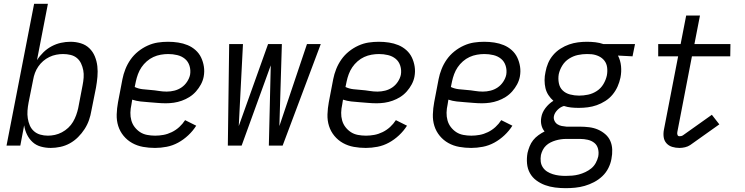

<svg xmlns="http://www.w3.org/2000/svg" viewBox="-20 -760 3890 1002"><path d="M245 12Q218 12 193 5Q168 -2 150 -18.5Q132 -35 121 -57.5Q110 -80 106 -106L86 0H14L158 -740H230L173 -446Q187 -468 206.5 -487Q226 -506 249.5 -518.5Q273 -531 298 -536.5Q323 -542 348 -542Q376 -542 402 -534Q428 -526 446.5 -508Q465 -490 475 -465.5Q485 -441 488 -414.5Q491 -388 488.5 -359.5Q486 -331 481 -303L457 -183Q453 -158 444.5 -133.5Q436 -109 421.5 -86.5Q407 -64 387.5 -44.5Q368 -25 344.5 -12Q321 1 295 6.5Q269 12 245 12ZM230 -52Q248 -52 266.5 -56Q285 -60 303 -69.5Q321 -79 336 -93Q351 -107 361 -124Q371 -141 377.5 -159Q384 -177 388 -195L411 -315Q415 -335 416.5 -355Q418 -375 414.5 -393.5Q411 -412 403 -429Q395 -446 381 -457.5Q367 -469 348 -473.5Q329 -478 309 -478Q292 -478 273.5 -474.5Q255 -471 237.5 -462.5Q220 -454 205.5 -441.5Q191 -429 180 -413Q169 -397 162.5 -379.5Q156 -362 153 -344L129 -224Q125 -203 123.5 -182.5Q122 -162 125 -142.5Q128 -123 135.5 -105.5Q143 -88 157 -75.5Q171 -63 190 -57.5Q209 -52 230 -52Z M789 12Q757 12 726.5 6.5Q696 1 670 -13.5Q644 -28 625 -51Q606 -74 597 -102.5Q588 -131 589 -163Q590 -195 596 -227L619 -347Q624 -373 634.5 -399.5Q645 -426 661.5 -449.5Q678 -473 701 -491.5Q724 -510 750.5 -522Q777 -534 803.5 -538Q830 -542 857 -542Q884 -542 910 -538Q936 -534 959 -524.5Q982 -515 1000.5 -498.5Q1019 -482 1029.5 -460Q1040 -438 1044 -412.5Q1048 -387 1043 -360Q1039 -339 1028.5 -319.5Q1018 -300 1003 -283Q988 -266 969 -254Q950 -242 929 -234.5Q908 -227 887 -224Q866 -221 846 -221Q823 -221 801.5 -223Q780 -225 757.5 -226.5Q735 -228 713 -230.5Q691 -233 670 -240L666 -215Q661 -193 660.5 -172Q660 -151 665.5 -131.5Q671 -112 683 -96.5Q695 -81 711 -70.5Q727 -60 747.5 -56Q768 -52 790 -52Q811 -52 833 -56Q855 -60 876.5 -70.5Q898 -81 915.5 -97Q933 -113 946 -133L1004 -104Q987 -77 962.5 -54Q938 -31 909.5 -15.5Q881 0 850 6Q819 12 789 12ZM850 -282Q870 -282 890 -287Q910 -292 927 -303.5Q944 -315 956 -333Q968 -351 972 -370Q976 -394 969 -416.5Q962 -439 945 -453Q928 -467 905 -472.5Q882 -478 858 -478Q839 -478 819 -474.5Q799 -471 780.5 -462.5Q762 -454 746 -440Q730 -426 718.5 -409Q707 -392 700 -373Q693 -354 689 -335L683 -306Q702 -297 723.5 -294.5Q745 -292 766 -290.5Q787 -289 808 -285.5Q829 -282 850 -282Z M1169 0 1176 -530H1248L1226 -102L1379 -530H1451L1438 -102L1582 -530H1654L1455 0H1383L1393 -419L1241 0Z M1889 12Q1857 12 1826.5 6.5Q1796 1 1770 -13.5Q1744 -28 1725 -51Q1706 -74 1697 -102.5Q1688 -131 1689 -163Q1690 -195 1696 -227L1719 -347Q1724 -373 1734.5 -399.5Q1745 -426 1761.5 -449.5Q1778 -473 1801 -491.5Q1824 -510 1850.5 -522Q1877 -534 1903.5 -538Q1930 -542 1957 -542Q1984 -542 2010 -538Q2036 -534 2059 -524.5Q2082 -515 2100.5 -498.5Q2119 -482 2129.5 -460Q2140 -438 2144 -412.5Q2148 -387 2143 -360Q2139 -339 2128.5 -319.5Q2118 -300 2103 -283Q2088 -266 2069 -254Q2050 -242 2029 -234.5Q2008 -227 1987 -224Q1966 -221 1946 -221Q1923 -221 1901.5 -223Q1880 -225 1857.5 -226.5Q1835 -228 1813 -230.5Q1791 -233 1770 -240L1766 -215Q1761 -193 1760.5 -172Q1760 -151 1765.5 -131.5Q1771 -112 1783 -96.5Q1795 -81 1811 -70.5Q1827 -60 1847.5 -56Q1868 -52 1890 -52Q1911 -52 1933 -56Q1955 -60 1976.5 -70.5Q1998 -81 2015.5 -97Q2033 -113 2046 -133L2104 -104Q2087 -77 2062.5 -54Q2038 -31 2009.5 -15.5Q1981 0 1950 6Q1919 12 1889 12ZM1950 -282Q1970 -282 1990 -287Q2010 -292 2027 -303.5Q2044 -315 2056 -333Q2068 -351 2072 -370Q2076 -394 2069 -416.5Q2062 -439 2045 -453Q2028 -467 2005 -472.5Q1982 -478 1958 -478Q1939 -478 1919 -474.5Q1899 -471 1880.5 -462.5Q1862 -454 1846 -440Q1830 -426 1818.5 -409Q1807 -392 1800 -373Q1793 -354 1789 -335L1783 -306Q1802 -297 1823.5 -294.5Q1845 -292 1866 -290.5Q1887 -289 1908 -285.5Q1929 -282 1950 -282Z M2439 12Q2407 12 2376.5 6.5Q2346 1 2320 -13.5Q2294 -28 2275 -51Q2256 -74 2247 -102.5Q2238 -131 2239 -163Q2240 -195 2246 -227L2269 -347Q2274 -373 2284.5 -399.5Q2295 -426 2311.5 -449.5Q2328 -473 2351 -491.5Q2374 -510 2400.5 -522Q2427 -534 2453.5 -538Q2480 -542 2507 -542Q2534 -542 2560 -538Q2586 -534 2609 -524.5Q2632 -515 2650.5 -498.5Q2669 -482 2679.5 -460Q2690 -438 2694 -412.5Q2698 -387 2693 -360Q2689 -339 2678.5 -319.5Q2668 -300 2653 -283Q2638 -266 2619 -254Q2600 -242 2579 -234.5Q2558 -227 2537 -224Q2516 -221 2496 -221Q2473 -221 2451.5 -223Q2430 -225 2407.5 -226.5Q2385 -228 2363 -230.5Q2341 -233 2320 -240L2316 -215Q2311 -193 2310.5 -172Q2310 -151 2315.5 -131.5Q2321 -112 2333 -96.5Q2345 -81 2361 -70.5Q2377 -60 2397.5 -56Q2418 -52 2440 -52Q2461 -52 2483 -56Q2505 -60 2526.5 -70.5Q2548 -81 2565.5 -97Q2583 -113 2596 -133L2654 -104Q2637 -77 2612.5 -54Q2588 -31 2559.5 -15.5Q2531 0 2500 6Q2469 12 2439 12ZM2500 -282Q2520 -282 2540 -287Q2560 -292 2577 -303.5Q2594 -315 2606 -333Q2618 -351 2622 -370Q2626 -394 2619 -416.5Q2612 -439 2595 -453Q2578 -467 2555 -472.5Q2532 -478 2508 -478Q2489 -478 2469 -474.5Q2449 -471 2430.5 -462.5Q2412 -454 2396 -440Q2380 -426 2368.5 -409Q2357 -392 2350 -373Q2343 -354 2339 -335L2333 -306Q2352 -297 2373.5 -294.5Q2395 -292 2416 -290.5Q2437 -289 2458 -285.5Q2479 -282 2500 -282Z M2932 222Q2904 222 2876.5 218.5Q2849 215 2824.5 206Q2800 197 2779 181.5Q2758 166 2745.5 143.5Q2733 121 2730.5 93.5Q2728 66 2733 38Q2737 21 2744 3.5Q2751 -14 2762.5 -28.5Q2774 -43 2790 -54.5Q2806 -66 2822 -74Q2810 -88 2805.5 -107.5Q2801 -127 2805 -148Q2809 -173 2826.5 -196Q2844 -219 2868 -234Q2853 -247 2842 -264Q2831 -281 2826.5 -300.5Q2822 -320 2822 -341.5Q2822 -363 2827 -385Q2831 -408 2840.5 -430.5Q2850 -453 2866.5 -472.5Q2883 -492 2905 -506Q2927 -520 2950 -528Q2973 -536 2996.5 -539Q3020 -542 3043 -542Q3065 -542 3087 -539.5Q3109 -537 3129 -530H3294L3281 -466L3205 -470Q3218 -445 3221 -415Q3224 -385 3218 -355Q3213 -331 3203 -308.5Q3193 -286 3177 -266.5Q3161 -247 3139 -233Q3117 -219 3094 -211Q3071 -203 3047.5 -200Q3024 -197 3001 -197Q2980 -197 2960.5 -199Q2941 -201 2923 -207Q2913 -204 2905 -199Q2897 -194 2890 -187Q2883 -180 2878 -172Q2873 -164 2871 -155Q2868 -142 2873.5 -130Q2879 -118 2889 -111.5Q2899 -105 2911.5 -102.5Q2924 -100 2937 -99H3007Q3031 -99 3055 -96Q3079 -93 3100 -84Q3121 -75 3138.5 -60Q3156 -45 3165 -24.5Q3174 -4 3175 20Q3176 44 3171 69Q3167 93 3155 117Q3143 141 3123.5 159.5Q3104 178 3080 190.5Q3056 203 3031.5 210Q3007 217 2982 219.5Q2957 222 2932 222ZM3002 -261Q3025 -261 3049 -266Q3073 -271 3094.5 -285Q3116 -299 3129 -321Q3142 -343 3147 -366Q3151 -387 3148.5 -407.5Q3146 -428 3134.5 -443Q3123 -458 3105 -466.5Q3087 -475 3067 -477L3043 -478Q3020 -478 2996 -473Q2972 -468 2950 -454Q2928 -440 2914.5 -418Q2901 -396 2896 -373Q2892 -349 2896.5 -326Q2901 -303 2916.5 -288Q2932 -273 2955 -267Q2978 -261 3002 -261ZM2932 158Q2949 158 2966.5 156.5Q2984 155 3001 150.5Q3018 146 3035 138Q3052 130 3066 118.5Q3080 107 3089 90.5Q3098 74 3102 57Q3106 36 3101 16.5Q3096 -3 3081.5 -14.5Q3067 -26 3047.5 -30.5Q3028 -35 3007 -35H2934Q2921 -35 2907 -33Q2893 -31 2879.5 -27Q2866 -23 2853 -16.5Q2840 -10 2829.5 0Q2819 10 2812.5 23Q2806 36 2803 49Q2800 67 2802 83.5Q2804 100 2813 113.5Q2822 127 2835.5 135.5Q2849 144 2865 149Q2881 154 2897.5 156Q2914 158 2932 158Z M3526 12Q3506 12 3488 6.5Q3470 1 3458 -12.5Q3446 -26 3443.5 -45Q3441 -64 3445 -84L3519 -466H3415V-530H3532L3561 -679H3633L3604 -530H3792L3791 -466H3591L3515 -72Q3513 -64 3515.5 -56.5Q3518 -49 3526 -49Q3531 -49 3535.5 -50Q3540 -51 3543 -53L3695 -161L3734 -111L3582 -3Q3570 5 3555 8.5Q3540 12 3526 12Z"/></svg>

Font: Lode
Style: Italic
Weight: 400
Italic angle: -11°
Monospace: yes
Designer: Belleve Invis
Foundry: Belleve Invis
Version: Version 29.2.0; ttfautohint (v1.8.3)